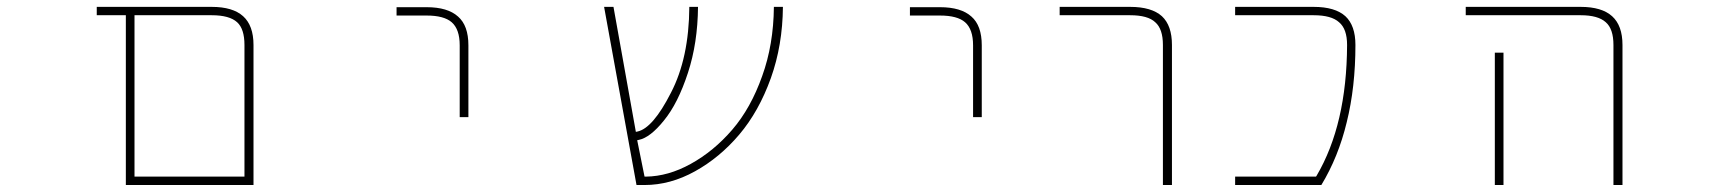

<svg xmlns="http://www.w3.org/2000/svg" viewBox="-20 -564 5040 561"><path d="M347.7 -23.4V-519.5H262.7V-543.9H598.6Q660.2 -543.9 690.4 -516.6Q720.7 -489.3 720.7 -432.6V-23.4ZM373 -47.9H694.3V-432.6Q694.3 -479.5 672.9 -499Q650.4 -519.5 598.6 -519.5H373Z M1323.2 -221.7V-431.6Q1323.2 -478.5 1299.8 -499Q1277.3 -518.6 1226.6 -518.6H1138.7V-543H1226.6Q1288.1 -543 1318.4 -515.6Q1348.6 -489.3 1348.6 -431.6V-221.7Z M1839.8 -23.4 1745.1 -543.9H1772.5L1837.9 -178.7L1842.8 -179.7Q1887.7 -189.5 1940.4 -293Q1993.2 -394.5 1994.1 -543.9H2019.5Q2018.6 -438.5 1990.2 -351.6Q1960.9 -261.7 1919.9 -211.9Q1879.9 -162.1 1846.7 -155.3L1841.8 -154.3L1863.3 -47.9H1867.2Q1932.6 -48.8 1998 -85Q2065.4 -122.1 2119.6 -185.1Q2173.8 -248 2207 -341.8Q2240.2 -433.6 2241.2 -543.9H2267.6Q2266.6 -431.6 2232.4 -335.9Q2197.3 -238.3 2140.1 -170.9Q2083 -103.5 2010.7 -63.5Q1938.5 -23.4 1863.3 -23.4Z M2823.2 -221.7V-431.6Q2823.2 -478.5 2799.8 -499Q2777.3 -518.6 2726.6 -518.6H2638.7V-543H2726.6Q2788.1 -543 2818.4 -515.6Q2848.6 -489.3 2848.6 -431.6V-221.7Z M3377.9 -23.4V-432.6Q3377.9 -479.5 3355.5 -499Q3334 -519.5 3282.2 -519.5H3076.2V-543.9H3282.2Q3344.7 -543.9 3375 -516.6Q3404.3 -489.3 3404.3 -432.6V-23.4Z M3588.9 -23.4V-47.9H3825.2L3827.1 -50.8Q3915 -200.2 3916 -432.6Q3916 -479.5 3892.6 -499Q3870.1 -519.5 3818.4 -519.5H3588.9V-543.9H3818.4Q3880.9 -543.9 3911.1 -516.6Q3940.4 -489.3 3940.4 -432.6Q3940.4 -309.6 3915 -207Q3890.6 -105.5 3840.8 -23.4Z M4694.3 -23.4V-432.6Q4694.3 -479.5 4671.9 -499Q4649.4 -519.5 4598.6 -519.5H4262.7V-543.9H4598.6Q4660.2 -543.9 4690.4 -516.6Q4720.7 -489.3 4720.7 -432.6V-23.4ZM4347.7 -23.4V-410.2H4373V-23.4Z"/></svg>

Font: Mgen+ 1m thin
Style: Regular
Weight: 100
Designer: [Source Han Sans]
Ryoko NISHIZUKA  (kana & ideographs); Paul D. Hunt (Latin, Greek & Cyrillic); Wenlong ZHANG  (bopomofo
Version: Version 1.059.20150602